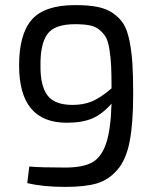

<svg xmlns="http://www.w3.org/2000/svg" viewBox="-20 -722 612 754"><path d="M276 -702Q327 -702 362.5 -695Q398 -688 424 -670Q450 -652 465 -628Q480 -604 488.5 -561.5Q497 -519 500 -472Q503 -425 503 -353Q503 -237 489 -165.5Q475 -94 440.5 -54.5Q406 -15 359.5 -1.5Q313 12 236 12Q149 12 87 -3L95 -68Q143 -64 236 -64Q305 -64 341.5 -84Q378 -104 396.5 -158Q415 -212 418 -315Q381 -273 341.5 -256.5Q302 -240 242 -240Q55 -240 55 -465Q55 -588 105 -645Q155 -702 276 -702ZM265 -310Q308 -310 341.5 -324Q375 -338 418 -375Q418 -430 416.5 -462Q415 -494 410 -526.5Q405 -559 396 -575Q387 -591 371 -604.5Q355 -618 332 -622.5Q309 -627 275 -627Q194 -627 166 -588Q138 -549 139 -465Q138 -386 166 -348Q194 -310 265 -310Z"/></svg>

Font: Exo 2
Style: Regular
Weight: 400
Designer: Natanael Gama
Version: Version 1.001;PS 001.001;hotconv 1.0.70;makeotf.lib2.5.58329